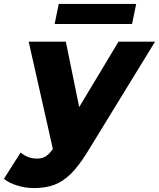

<svg xmlns="http://www.w3.org/2000/svg" viewBox="-103 -754 809 977"><path d="M686 -542 339 24Q296 93 256.5 131.5Q217 170 173 186.5Q129 203 70 203Q27 203 -15.5 190Q-58 177 -83 156L2 22Q38 53 86 53Q112 53 130 41.5Q148 30 166 4L43 -542H232L300 -209L500 -542ZM196 -734H590L569 -632H175Z"/></svg>

Font: Idrija
Style: Italic
Weight: 800
Italic angle: -11.3°
Designer: Julieta Ulanovsky
Foundry: Julieta Ulanovsky
Version: Version 7.200